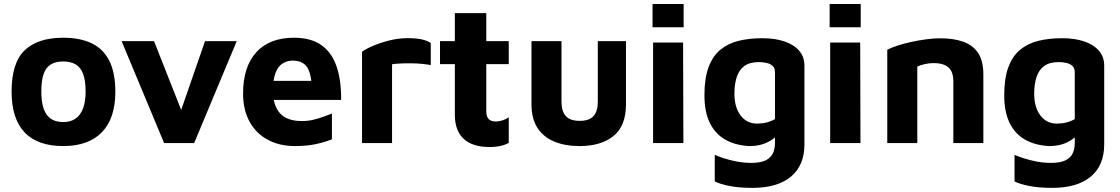

<svg xmlns="http://www.w3.org/2000/svg" viewBox="-20 -710 5560 953"><path d="M294.1 15Q165.9 15 101.7 -53.4Q37.5 -121.9 37.5 -255Q37.5 -398.3 102.6 -460.5Q167.7 -522.7 293.5 -522.7Q378.7 -522.7 436.4 -494.4Q494 -466.1 523.3 -406.9Q552.5 -347.7 552.5 -255Q552.5 -122.2 485.7 -53.6Q418.8 15 294.1 15ZM293.8 -104.2Q331 -104.2 355.5 -121.6Q380.1 -139 392.5 -172.7Q404.9 -206.3 404.9 -255Q404.9 -311.2 392.3 -343.8Q379.8 -376.5 355.1 -390.7Q330.4 -404.9 293.8 -404.9Q256.2 -404.9 232 -390.1Q207.8 -375.3 196.5 -342.6Q185.1 -310 185.1 -255Q185.1 -178.9 211.4 -141.6Q237.6 -104.2 293.8 -104.2Z M794.5 0 583.5 -506H744.5L898.4 -115.9L862.1 -114.7L997.7 -506H1155.1L943.8 0Z M1444.1 15Q1367.5 15 1309.2 -16.3Q1250.9 -47.5 1218.7 -106.2Q1186.5 -164.8 1186.5 -245.8Q1186.5 -378.3 1252 -450.5Q1317.5 -522.7 1439.1 -522.7Q1522.6 -522.7 1574.3 -486.7Q1625.9 -450.7 1650.1 -381.7Q1674.2 -312.6 1673.2 -213.9H1287.6L1272.3 -308.6H1549.9L1528.2 -262.2Q1526.6 -342.8 1504.7 -375.9Q1482.8 -409.1 1432.8 -409.1Q1404.8 -409.1 1382.5 -394.9Q1360.1 -380.8 1347.6 -348.2Q1335.1 -315.6 1335.1 -259.4Q1335.1 -186.6 1369.6 -147.9Q1404 -109.1 1479.6 -109.1Q1508.2 -109.1 1535.7 -115.7Q1563.2 -122.2 1587.1 -131.2Q1611 -140.1 1627.5 -146.5V-18.6Q1592.2 -4.4 1547.7 5.3Q1503.1 15 1444.1 15Z M1777 0V-452.7Q1791.1 -464.7 1827 -480.6Q1862.9 -496.4 1909.6 -508.5Q1956.4 -520.6 2002.8 -520.6Q2050 -520.6 2076.9 -513.7Q2103.8 -506.8 2118.1 -496.4V-386.9Q2100.5 -390.6 2074.6 -393Q2048.7 -395.5 2020.8 -395.8Q1992.9 -396.1 1967.8 -394.9Q1942.7 -393.7 1926 -391.1V0Z M2412.4 19.9Q2324.4 19.9 2281 -21.3Q2237.7 -62.6 2237.7 -139.2V-391.7H2164V-506H2237.7V-644.9H2393.7V-506H2505.2V-391.7H2393.7V-158Q2393.7 -132.1 2405 -119.5Q2416.2 -106.9 2442.2 -106.9Q2457.4 -106.9 2475.1 -112.9Q2492.8 -118.8 2505.2 -128V-0.5Q2483.5 10.8 2459.2 15.4Q2434.9 19.9 2412.4 19.9Z M2856.4 15Q2785.5 15 2731.9 -6.9Q2678.2 -28.9 2648.1 -74.6Q2618 -120.4 2618 -192.8V-506H2767V-205.3Q2767 -157.3 2788.6 -133.7Q2810.2 -110.1 2857.1 -110.1Q2904.7 -110.1 2925.9 -133.7Q2947.2 -157.3 2947.2 -205.3V-506H3087.1V-192.8Q3087.1 -85.2 3025.3 -35.1Q2963.4 15 2856.4 15Z M3221.6 0V-499H3370.6L3372 0ZM3219 -574.7V-690.1H3373.2V-574.7Z M3698.9 15Q3630.3 11.5 3580.5 -16.6Q3530.7 -44.6 3503.6 -99.3Q3476.5 -154.1 3476.5 -237.4Q3476.5 -321.3 3497 -376.6Q3517.6 -431.8 3555.5 -463.1Q3593.4 -494.4 3646.3 -507.4Q3699.3 -520.3 3764.1 -520.3Q3827.2 -520.3 3873.9 -504.3Q3920.6 -488.3 3946.7 -458.2Q3972.8 -428 3972.8 -383.7V6.3Q3972.8 59.4 3955.8 99.5Q3938.7 139.6 3905.4 167.2Q3872.1 194.7 3824.4 208.6Q3776.6 222.5 3714.5 222.5Q3648.4 222.5 3600.8 213.1Q3553.3 203.7 3527.7 190.4V58.7Q3543 65.5 3571.9 75.2Q3600.8 84.9 3636.8 91.7Q3672.9 98.5 3708.6 98.5Q3755.6 98.5 3781.1 85.5Q3806.6 72.5 3816.6 50.4Q3826.6 28.4 3826.6 -0.1V-81.5L3856.5 -60.7Q3840.3 -38.1 3817.9 -21.1Q3795.6 -4 3766.3 5.5Q3737 15 3698.9 15ZM3737.4 -96.5Q3763.1 -96.5 3785.3 -102.2Q3807.5 -107.9 3826.6 -118.9V-350.6Q3826.6 -372.3 3814.9 -382.9Q3803.3 -393.6 3785 -397.7Q3766.7 -401.8 3746.5 -401.8Q3700.8 -401.8 3674.3 -382Q3647.8 -362.3 3636.6 -326.8Q3625.3 -291.4 3625.3 -245.8Q3625.3 -177.1 3656.1 -136.8Q3686.9 -96.5 3737.4 -96.5Z M4100.6 0V-499H4249.6L4251 0ZM4098 -574.7V-690.1H4252.2V-574.7Z M4384 -463.2Q4403.1 -473.1 4433.8 -483.3Q4464.6 -493.5 4501.6 -501.6Q4538.6 -509.7 4576.3 -514.8Q4613.9 -519.9 4646.1 -519.9Q4714.2 -519.9 4762.1 -502.6Q4810 -485.3 4835.5 -446.1Q4860.9 -406.8 4860.9 -340.4V0H4711.9V-309.6Q4711.9 -329 4706.7 -345.1Q4701.5 -361.3 4690.2 -372.8Q4679 -384.3 4660 -390.5Q4641.1 -396.8 4613.6 -396.8Q4591 -396.8 4568.2 -391.4Q4545.3 -386.1 4533 -379.6V0H4384Z M5186.9 15Q5118.3 11.5 5068.5 -16.6Q5018.7 -44.6 4991.6 -99.3Q4964.5 -154.1 4964.5 -237.4Q4964.5 -321.3 4985 -376.6Q5005.6 -431.8 5043.5 -463.1Q5081.4 -494.4 5134.3 -507.4Q5187.3 -520.3 5252.1 -520.3Q5315.2 -520.3 5361.9 -504.3Q5408.6 -488.3 5434.7 -458.2Q5460.8 -428 5460.8 -383.7V6.3Q5460.8 59.4 5443.8 99.5Q5426.7 139.6 5393.4 167.2Q5360.1 194.7 5312.4 208.6Q5264.6 222.5 5202.5 222.5Q5136.4 222.5 5088.8 213.1Q5041.3 203.7 5015.7 190.4V58.7Q5031 65.5 5059.9 75.2Q5088.8 84.9 5124.8 91.7Q5160.9 98.5 5196.6 98.5Q5243.6 98.5 5269.1 85.5Q5294.6 72.5 5304.6 50.4Q5314.6 28.4 5314.6 -0.1V-81.5L5344.5 -60.7Q5328.3 -38.1 5305.9 -21.1Q5283.6 -4 5254.3 5.5Q5225 15 5186.9 15ZM5225.4 -96.5Q5251.1 -96.5 5273.3 -102.2Q5295.5 -107.9 5314.6 -118.9V-350.6Q5314.6 -372.3 5302.9 -382.9Q5291.3 -393.6 5273 -397.7Q5254.7 -401.8 5234.5 -401.8Q5188.8 -401.8 5162.3 -382Q5135.8 -362.3 5124.6 -326.8Q5113.3 -291.4 5113.3 -245.8Q5113.3 -177.1 5144.1 -136.8Q5174.9 -96.5 5225.4 -96.5Z"/></svg>

Font: Maven Pro
Style: Regular
Weight: 400
Designer: Joe Prince
Foundry: Joe Prince
Version: Version 2.103